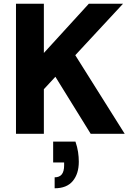

<svg xmlns="http://www.w3.org/2000/svg" viewBox="-20 -720 712 1033"><path d="M66 0V-700H216V-435L458 -700H642L385 -423L651 0H468L278 -307L216 -240V0ZM274 293V234Q300 234 312.5 218Q325 202 325 170V154H266V42H386Q396 71 400 98Q404 125 404 150Q404 215 371.5 254Q339 293 274 293Z"/></svg>

Font: DM Sans 17pt Black
Style: Regular
Weight: 900
Version: Version 4.004;gftools[0.9.30]